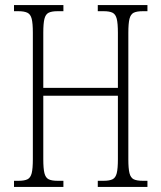

<svg xmlns="http://www.w3.org/2000/svg" viewBox="-20 -734 634 754"><path d="M35 0V-24H53Q76 -24 88 -30Q100 -36 104.5 -54Q109 -72 109 -109V-606Q109 -642 104.5 -660Q100 -678 87.5 -684Q75 -690 52 -690H35V-714H229V-690H206Q183 -690 171 -684Q159 -678 154.5 -660Q150 -642 150 -606V-389H443V-605Q443 -642 438.5 -660Q434 -678 422 -684Q410 -690 387 -690H364V-714H559V-690H541Q517 -690 505 -684Q493 -678 488.5 -660Q484 -642 484 -605V-108Q484 -72 488.5 -54Q493 -36 505 -30Q517 -24 541 -24H559V0H364V-24H387Q410 -24 422 -30Q434 -36 438.5 -54Q443 -72 443 -109V-358H150V-109Q150 -72 154.5 -54Q159 -36 171 -30Q183 -24 206 -24H229V0Z"/></svg>

Font: Noto Serif Ethiopic ExtraCondensed ExtraLight
Style: Regular
Weight: 200
Width: 2
Designer: Monotype Design Team
Foundry: Monotype Imaging Inc.
Version: Version 2.102; ttfautohint (v1.8.4.7-5d5b)